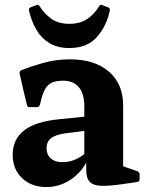

<svg xmlns="http://www.w3.org/2000/svg" viewBox="-20 -752 605 785"><path d="M169.6 12.7Q108.4 12.7 70.2 -23.8Q31.9 -60.2 31.9 -118.8Q31.9 -182.5 78.7 -218.9Q125.6 -255.2 221.3 -264.4L343.3 -276.8L340.1 -218.9L248.1 -207Q207.4 -201.5 188.9 -187.1Q170.3 -172.6 170.3 -145.6Q170.3 -120 187.4 -104.6Q204.5 -89.1 232.7 -89.1Q260.1 -89.1 280 -96.6Q299.8 -104.1 312.8 -113.4Q325.7 -122.6 330.8 -128.3L342.8 -115.9Q339.2 -97 325.5 -75Q311.7 -53.1 289.2 -33Q266.6 -12.9 236.2 -0.1Q205.9 12.7 169.6 12.7ZM324.7 -318Q324.7 -368.8 302.4 -395.4Q280.2 -422.1 238.3 -422.1Q218.2 -422.1 201.3 -417.5Q184.4 -412.9 171.6 -398.2Q158.9 -383.4 150.7 -352.8L143.1 -323.6Q140.1 -314 130.6 -314H101.4Q91.4 -314 89.8 -324Q81.4 -356.7 74.2 -389.2Q66.9 -421.7 60.2 -451.6Q58.8 -460.2 67.2 -465.2Q100.2 -478.4 153.5 -493.9Q206.8 -509.4 266.5 -509.4Q367 -509.4 425.3 -459.1Q483.5 -408.8 483.5 -321.4V-162H324.7ZM483.5 -162V-43.8L463.9 -78.9L541.7 -51.9Q550.7 -48.3 550.7 -38.7V-19.1Q550.7 -9.5 540.7 -7.9L486.6 0Q429.2 8.7 395.5 7.8Q361.8 6.9 347.2 -8.4Q332.6 -23.6 332.6 -55.6V-101.9L324.7 -109.9V-162ZM263.4 -555.6Q215.3 -555.6 181.8 -576.1Q148.2 -596.7 128.2 -631.5Q108.1 -666.4 98.6 -708.6Q96.6 -718.3 105.6 -722.2L128.9 -731.3Q137.5 -734.9 142.1 -726.4Q160.9 -695.9 190 -675.2Q219.1 -654.6 263.4 -654.6Q308.2 -654.6 337.8 -675.2Q367.3 -695.9 385.1 -726.3Q389.1 -734.9 398.7 -730.9L422.2 -721.8Q430.8 -719.2 428.8 -708.2Q415.2 -644.3 375.5 -599.9Q335.8 -555.6 263.4 -555.6Z"/></svg>

Font: Hahmlet
Style: Regular
Weight: 400
Designer: Minjoo Ham & Mark Frömberg
Foundry: hypertype
Version: Version 1.002